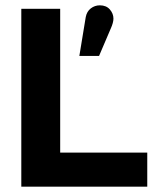

<svg xmlns="http://www.w3.org/2000/svg" viewBox="-20 -701 592 721"><path d="M60 0V-668H206V-128H533V0ZM278 -491 302 -637Q306 -658 321 -669.5Q336 -681 355 -681Q379 -681 392.5 -665.5Q406 -650 406 -631Q406 -624 403.5 -614.5Q401 -605 396 -594L352 -491Z"/></svg>

Font: Atkinson Hyperlegible Next
Style: Bold
Weight: 700
Designer: Elliott Scott, Megan Eiswerth, Linus Boman, Theodore Petrosky, Letters from Sweden
Foundry: Applied Design Works, Letters from Sweden
Version: Version 2.001